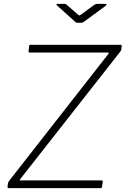

<svg xmlns="http://www.w3.org/2000/svg" viewBox="-20 -974 650 994"><path d="M27 0Q23 0 20.5 -2Q18 -4 19 -8L21 -23Q22 -28 23.5 -31.5Q25 -35 29 -40L542 -696Q544 -699 543 -700.5Q542 -702 539 -702H134Q126 -702 128 -710L131 -737Q132 -740 133 -741Q134 -742 137 -742H604Q611 -742 610 -735L608 -718Q607 -714 606 -712Q605 -710 602 -706L85 -47Q79 -40 86 -40H505Q508 -40 510 -38.5Q512 -37 512 -34L508 -6Q507 -3 506 -1.5Q505 0 501 0H27ZM468 -949Q473 -952 476.5 -953Q480 -954 484 -954H525Q531 -954 531.5 -951Q532 -948 526 -943L417 -863Q414 -861 410 -858.5Q406 -856 400 -856H382Q375 -856 371.5 -859Q368 -862 364 -866L276 -945Q272 -949 272 -951.5Q272 -954 277 -954H314Q319 -954 321.5 -952.5Q324 -951 328 -947L383 -899Q391 -893 392.5 -894Q394 -895 403 -901Z"/></svg>

Font: Libre Franklin Thin Thin
Style: Italic
Weight: 250
Italic angle: -8°
Version: Version 3.000